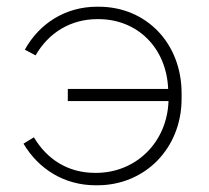

<svg xmlns="http://www.w3.org/2000/svg" viewBox="-20 -546 623 572"><path d="M270 6C412 6 521 -104 521 -252V-268C521 -417 416 -526 274 -526H269C175 -526 97 -476 54 -398L86 -381C125 -449 191 -489 270 -489H273C390 -489 476 -403 481 -281H182V-245H482C478 -122 385 -31 266 -31H263C183 -31 120 -71 81 -137L50 -118C95 -42 172 6 265 6Z"/></svg>

Font: Fixel Display ExtraLight
Style: Regular
Weight: 200
Designer: AlfaBravo + MacPaw
Foundry: Kyrylo Tkachov, Marchela Mozhyna, Serhii Makarenko, Maria Weinstein, Zakhar Kryvoshyya
Version: Version 1.211